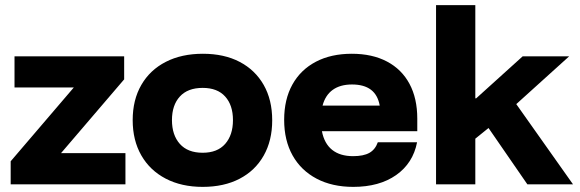

<svg xmlns="http://www.w3.org/2000/svg" viewBox="-20 -720 2265 750"><path d="M21.7 0V-90L268.3 -378.3H36.7V-500H465V-410L218.3 -121.7H470V0Z M771.7 10Q689.2 10 627.5 -22.1Q565.8 -54.2 532.1 -112.9Q498.3 -171.7 498.3 -250.8Q498.3 -330 532.1 -388.3Q565.8 -446.7 627.5 -478.3Q689.2 -510 772.5 -510Q855.8 -510 916.2 -478.3Q976.7 -446.7 1010 -388.3Q1043.3 -330 1043.3 -250Q1043.3 -170.8 1010 -112.1Q976.7 -53.3 915.8 -21.7Q855 10 771.7 10ZM771.7 -123.3Q829.2 -123.3 859.6 -157.9Q890 -192.5 890 -250.8Q890 -309.2 859.6 -342.9Q829.2 -376.7 771.7 -376.7Q713.3 -376.7 682.5 -342.9Q651.7 -309.2 651.7 -250.8Q651.7 -192.5 682.5 -157.9Q713.3 -123.3 771.7 -123.3Z M1360 10Q1277.5 10 1216.7 -22.1Q1155.8 -54.2 1122.9 -112.9Q1090 -171.7 1090 -251.7Q1090 -331.7 1122.1 -389.6Q1154.2 -447.5 1213.8 -478.8Q1273.3 -510 1354.2 -510Q1434.2 -510 1491.7 -479.6Q1549.2 -449.2 1579.6 -392.5Q1610 -335.8 1610 -256.7V-207.5H1237.5Q1246.7 -159.2 1277.5 -134.6Q1308.3 -110 1359.2 -110Q1400 -110 1422.9 -122.9Q1445.8 -135.8 1455.8 -164.2H1609.2Q1593.3 -82.5 1527.5 -36.2Q1461.7 10 1360 10ZM1240 -307.5H1463.3Q1455.8 -349.2 1428.8 -369.6Q1401.7 -390 1355 -390Q1309.2 -390 1280 -369.2Q1250.8 -348.3 1240 -307.5Z M1683.3 0V-700H1836.7V-335.8H1840L2021.7 -500H2203.3L1996.7 -313.3L2218.3 0H2040L1888.3 -220L1836.7 -178.3V0Z"/></svg>

Font: Funnel Display ExtraBold
Style: Regular
Weight: 800
Designer: NORD ID, Kristian Moeller
Foundry: Dicotype
Version: Version 1.000